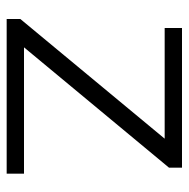

<svg xmlns="http://www.w3.org/2000/svg" viewBox="-15 -551 566 576"><g transform="rotate(90 268.0 -263.0)"><path d="M37 0V-41L396 -474H64V-526H483V-487L122 -52H501V0Z"/></g></svg>

Font: Archivo SemiExpanded ExtraLight
Style: Regular
Weight: 250
Width: 6
Designer: Hector Gatti
Foundry: Omnibus-Type
Version: Version 2.001